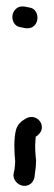

<svg xmlns="http://www.w3.org/2000/svg" viewBox="-20 -495 170 607"><path d="M30 79C42 94 63 97 77 86C83 81 87 74 89 66V65L91 49C93 38 94 25 94 13V12C92 -8 90 -30 92 -50V-51C92 -56 93 -59 93 -63C95 -64 105 -70 110 -81C121 -108 92 -136 63 -121C51 -114 37 -105 31 -86C23 -57 25 -14 28 15C28 21 27 31 26 40L23 54C21 65 26 74 30 79ZM45 -409 60 -406C66 -405 77 -405 85 -411C107 -427 101 -467 74 -471L59 -474C53 -475 42 -476 33 -469C9 -451 18 -412 45 -409Z"/></svg>

Font: Stray Cat
Style: ExBd
Weight: 800
Version: Version 1.0